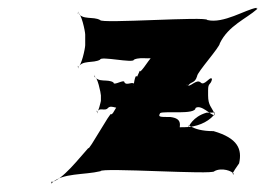

<svg xmlns="http://www.w3.org/2000/svg" viewBox="-20 -500 693 489"><path d="M478 -225C493 -235 518 -205 526 -207C526 -217 527 -199 527 -209C519 -228 510 -231 510 -257V-270C510 -290 516 -282 520 -298C520 -308 519 -290 519 -300C514 -305 500 -280 491 -290C480 -300 464 -276 456 -283C456 -293 458 -270 458 -280C466 -294 476 -286 482 -306C482 -316 540 -380 540 -390C562 -435 607 -452 635 -477C635 -487 633 -470 633 -480C606 -476 549 -439 508 -449C508 -459 235 -439 235 -449C217 -459 189 -448 179 -468C179 -478 178 -457 178 -467C187 -468 197 -420 197 -412V-385C197 -377 187 -329 178 -330C178 -340 179 -318 179 -328C189 -348 217 -338 235 -348C235 -358 321 -338 321 -348C342 -358 370 -343 384 -361C384 -371 382 -354 382 -364C368 -367 348 -325 337 -318C337 -328 328 -296 328 -306C324 -311 320 -281 320 -281C320 -291 323 -272 323 -282C321 -297 304 -280 297 -290C297 -300 269 -280 269 -290C254 -300 229 -288 221 -307C221 -317 220 -295 220 -305C228 -307 237 -262 237 -257V-243C237 -243 230 -210 226 -216C226 -226 228 -204 228 -214C232 -229 247 -215 255 -225C265 -235 281 -217 288 -231C288 -241 286 -223 286 -233C279 -240 269 -207 263 -209C263 -219 205 -113 205 -123C183 -99 138 -40 110 -36C110 -46 112 -24 112 -34C139 -60 195 -54 236 -64C236 -74 526 -54 526 -64C544 -74 572 -65 576 -56C570 -56 571 -58 589 -84C597 -120 586 -148 524 -166C462 -166 460 -191 460 -175C460 -177 471 -203 506 -213C532 -213 530 -216 524 -206C508 -188 480 -176 449 -176C436 -176 333 -176 333 -166C312 -156 283 -149 275 -141C281 -141 282 -138 265 -112C262 -93 284 -113 360 -130C424 -130 435 -144 435 -160C439 -182 445 -198 414 -202C386 -202 382 -202 388 -212C398 -218 478 -207 478 -225Z"/></svg>

Font: Hussar Przerywany
Style: Regular
Weight: 400
Foundry: Cannot Into Space Fonts
Version: Version 0.982